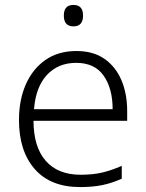

<svg xmlns="http://www.w3.org/2000/svg" viewBox="-20 -749 592 779"><path d="M290 -542Q358 -542 403.5 -510.5Q449 -479 472.5 -424Q496 -369 496 -298V-259H116Q116 -153 165.5 -96.5Q215 -40 307 -40Q356 -40 393 -48.5Q430 -57 474 -76V-24Q434 -6 395 2Q356 10 305 10Q185 10 121 -63Q57 -136 57 -262Q57 -343 84.5 -406Q112 -469 164 -505.5Q216 -542 290 -542ZM289 -494Q216 -494 170.5 -445Q125 -396 118 -306H437Q437 -390 400.5 -442Q364 -494 289 -494ZM278 -729Q317 -729 317 -686Q317 -642 278 -642Q239 -642 239 -686Q239 -729 278 -729Z"/></svg>

Font: Noto Sans Myanmar Light
Style: Regular
Weight: 300
Designer: Monotype Design Team
Foundry: Monotype Imaging Inc.
Version: Version 2.107; ttfautohint (v1.8.4.7-5d5b)